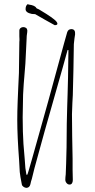

<svg xmlns="http://www.w3.org/2000/svg" viewBox="-20 -894 455 923"><path d="M107 9Q100 9 93 4Q86 -1 85 -7Q77 -47 75 -67L72 -121Q63 -240 63 -317Q63 -358 65 -408.5Q67 -459 68 -479L71 -543Q73 -643 73 -692Q74 -701 73.5 -708Q73 -715 73 -720V-747Q73 -755 80 -760Q87 -765 98 -763Q114 -759 111 -740Q109 -729 108.5 -721.5Q108 -714 108 -709L106 -668Q104 -614 102 -588Q101 -569 97 -526Q96 -511 94 -489.5Q92 -468 91 -439Q89 -367 89 -330Q89 -285 90 -262Q91 -210 99 -127L102 -86Q103 -79 104.5 -70.5Q106 -62 107 -54H111Q113 -55 133 -126.5Q153 -198 161 -226L212 -408L288 -686Q299 -727 303 -739Q308 -754 323 -754Q343 -754 341 -729Q340 -721 338 -709Q336 -697 335 -682Q335 -643 333 -559L330 -436Q330 -424 328 -400Q326 -364 326 -345L327 -239Q329 -167 329 -131V-77L330 -31V-28Q330 -18 325.5 -12Q321 -6 313 -7Q306 -7 300 -14Q294 -21 294 -30Q294 -40 296 -56Q296 -73 298 -109Q300 -161 300 -187Q300 -251 301 -299.5Q302 -348 303 -380Q305 -422 305 -443Q305 -468 307 -520Q309 -608 309 -653L305 -654L282 -571L219 -349Q200 -284 164 -152Q143 -78 133 -34Q129 -23 126 -8Q122 8 108 9ZM149 -826 133 -827Q103 -833 103 -850Q103 -867 113 -874L119 -872Q149 -868 155 -855Q155 -854 167 -849L203 -827Q225 -813 240 -801Q256 -788 256 -780Q256 -773 243 -773Q228 -781 197 -798.5Q166 -816 149 -826Z"/></svg>

Font: Amatic SC
Style: Regular
Weight: 400
Designer: Multiple Designers
Foundry: Vernon Adams
Version: Version 2.505